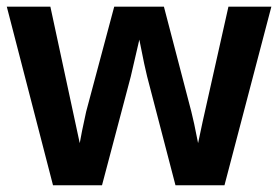

<svg xmlns="http://www.w3.org/2000/svg" viewBox="-23 -548 823 568"><path d="M641.1 0H496.1L412.1 -322.3Q406.2 -344.2 389.2 -430.7L363.8 -321.3L278.8 0H133.8L-2.9 -528.3H126L212.9 -124.5L219.7 -160.6L231.9 -217.8L314.9 -528.3H461.9L543 -217.8Q549.8 -192.4 563 -124.5L576.7 -189L652.8 -528.3H779.8Z"/></svg>

Font: Arial
Style: Bold
Weight: 700
Designer: Steve Matteson
Foundry: Ascender Corporation
Version: Version 2.00.3